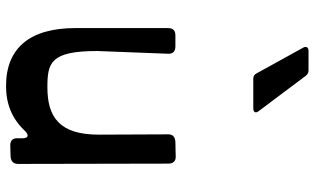

<svg xmlns="http://www.w3.org/2000/svg" viewBox="-223 -805 1042 636"><g transform="rotate(90 298.0 -487.0)"><path d="M241 -805H339C352 -805 356 -813 348 -823L231 -979C226 -985 221 -988 213 -988H148C137 -988 132 -980 138 -970L223 -816C227 -808 233 -805 241 -805ZM265 14C325 14 373 -6 412 -47C428 -64 439 -60 438 -38V-25C437 -9 445 0 461 0L498 -1C514 -2 523 -10 523 -26L522 -524C522 -540 513 -549 498 -548L450 -547C434 -546 425 -539 425 -523L426 -296C427 -161 366 -123 269 -123C188 -123 149 -133 149 -288L158 -522C159 -539 150 -547 134 -547H97C81 -547 73 -539 73 -522V-216C73 -65 139 14 265 14Z"/></g></svg>

Font: OpenDyslexic3
Style: Regular
Weight: 400
Designer: Abelardo Gonzalez
Version: Version 3.001;PS 003.001;hotconv 1.0.88;makeotf.lib2.5.64775